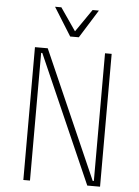

<svg xmlns="http://www.w3.org/2000/svg" viewBox="-66 -1102 832 1152"><g transform="rotate(5 350.0 -526.0)"><path d="M119 0V-800H196L534 -31H541V-129V-800H581V0H504L166 -769H159V-673V0ZM482 -1052 376 -882H324L218 -1052H256L360 -901H340L444 -1052Z"/></g></svg>

Font: Martian Mono SemiExpanded Thin
Style: Regular
Weight: 250
Monospace: yes
Version: Version 0.930